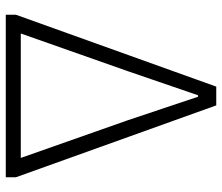

<svg xmlns="http://www.w3.org/2000/svg" viewBox="-72 -697 769 665"><g transform="rotate(90 312.5 -364.5)"><path d="M31 -35 280 -729H345L594 -35V0H31ZM527 -52 396 -424 315 -666H310L227 -424L96 -52Z"/></g></svg>

Font: SpoqaHanSansJP-Light
Style: Regular
Weight: 300
Designer: [Source Han Sans]
Ryoko NISHIZUKA  (kana & ideographs); Paul D. Hunt (Latin, Greek & Cyrillic); Wenlong ZHANG  (bopomofo
Foundry: Spoqa (http://bi.spoqa.com)
Version: Version 1.002.20150607